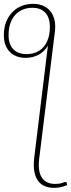

<svg xmlns="http://www.w3.org/2000/svg" viewBox="-34 -766 361 974"><path d="M306.5 173Q289.5 180 274 183.5Q258.5 187 241.5 187Q182 187 156.5 147.5Q131 108 139.5 35.5L141.5 18.5L209 -534Q190.5 -503.5 161.2 -488Q132 -472.5 95.5 -472.5Q70 -472.5 49.8 -480.5Q29.5 -488.5 15.2 -503.2Q1 -518 -6.8 -539.2Q-14.5 -560.5 -14.5 -587Q-14.5 -624.5 -3 -654Q8.5 -683.5 28.5 -704.2Q48.5 -725 75.5 -735.8Q102.5 -746.5 133.5 -746.5Q162 -746.5 184.2 -737Q206.5 -727.5 221.2 -709.5Q236 -691.5 242.2 -665.5Q248.5 -639.5 244.5 -606L167.5 17.5L165 37.5Q157 102.5 178.2 134.8Q199.5 167 245.5 167Q268 167 281.2 162Q294.5 157 298.5 157Q300.5 157 302.5 158Q304.5 159 305 163.5ZM100 -491.5Q126.5 -491.5 148.2 -500.2Q170 -509 185.8 -526.5Q201.5 -544 210.2 -569.8Q219 -595.5 219 -629.5Q219 -676.5 195.8 -701.5Q172.5 -726.5 130.5 -726.5Q104 -726.5 82 -717.5Q60 -708.5 43.8 -691Q27.5 -673.5 18.5 -647.5Q9.5 -621.5 9.5 -587.5Q9.5 -540.5 33.8 -516Q58 -491.5 100 -491.5Z"/></svg>

Font: Lato ExtraLight
Style: Italic
Weight: 275
Italic angle: -7°
Designer: Lukasz Dziedzic with Adam Twardoch and Botio Nikoltchev
Foundry: tyPoland Lukasz Dziedzic
Version: Version 2.015; 2015-08-06; http://www.latofonts.com/